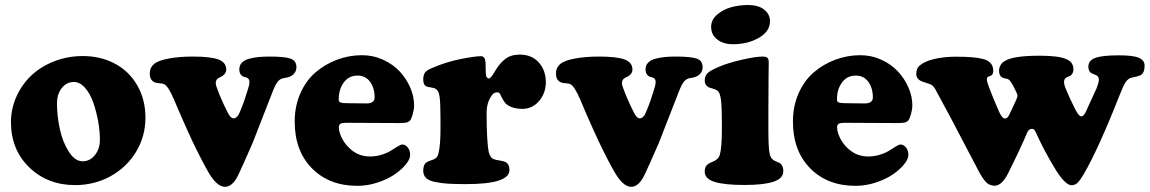

<svg xmlns="http://www.w3.org/2000/svg" viewBox="-20 -719 4551 760"><path d="M23.4 -235.8Q23.4 -288.6 44.9 -336.4Q66.4 -384.3 103.5 -419.7Q140.6 -455.1 193.8 -476.1Q247.1 -497.1 308.1 -497.1Q377.9 -497.1 434.1 -467.5Q490.2 -438 522.9 -381.8Q555.7 -325.7 555.7 -252.9Q555.7 -179.7 518.8 -118.4Q481.9 -57.1 418 -21.7Q354 13.7 277.3 13.7Q168.5 13.7 95.9 -56.4Q23.4 -126.5 23.4 -235.8ZM307.1 -80.6Q336.4 -80.6 356 -105.5Q375.5 -130.4 375.5 -165.5Q375.5 -199.2 368.7 -237.8Q361.8 -276.4 349.6 -312Q337.4 -347.7 316.9 -371.1Q296.4 -394.5 272 -394.5Q243.7 -394.5 224.6 -370.6Q205.6 -346.7 205.6 -309.6Q205.6 -259.8 216.8 -208.3Q228 -156.7 252.2 -118.7Q276.4 -80.6 307.1 -80.6Z M961.9 -367.2Q967.3 -382.8 967.3 -395.5Q967.3 -406.7 957 -411.6Q956.1 -412.1 951.9 -413.1Q947.8 -414.1 944.3 -415.3Q940.9 -416.5 938.5 -418.5Q927.2 -426.8 927.2 -444.3Q927.2 -460.4 937.7 -471.2Q948.2 -481.9 967.3 -486.8Q986.3 -491.7 1004.9 -493.4Q1023.4 -495.1 1047.4 -495.1Q1106 -495.1 1129.6 -487.1Q1153.3 -479 1153.3 -453.1Q1153.3 -436 1141.4 -424.6Q1129.4 -413.1 1105.5 -410.2Q1090.8 -408.7 1080.8 -397.5Q1070.8 -386.2 1059.1 -356L980 -153.3Q967.3 -123 946.8 -77.9Q926.3 -32.7 924.3 -28.8Q901.4 20.5 870.6 20.5Q836.4 20.5 800.3 -45.4Q789.6 -64.9 779.3 -84.2Q769 -103.5 757.8 -126.7Q746.6 -149.9 739.7 -164.1Q732.9 -178.2 720.5 -206.1Q708 -233.9 703.9 -243.4Q699.7 -252.9 685.3 -286.1Q670.9 -319.3 668.5 -325.7Q645 -380.4 627.9 -386.7Q622.6 -388.7 611.3 -389.4Q600.1 -390.1 595.2 -392.1Q572.8 -399.4 572.8 -428.2Q572.8 -452.1 590.8 -466.3Q606 -479.5 647.7 -487.3Q689.5 -495.1 742.2 -495.1Q814.9 -495.1 845.2 -483.4Q875.5 -471.7 875.5 -443.4Q875.5 -423.3 848.6 -412.1Q834 -405.3 834 -390.6Q834 -382.3 837.9 -373Q853.5 -329.1 878.4 -279.3Q891.6 -250.5 904.3 -250.5Q911.1 -250.5 917 -255.9Q922.9 -261.2 925.3 -266.6Q927.7 -272 932.6 -283.2Q948.7 -322.3 961.9 -367.2Z M1413.1 -500.5Q1457.5 -500.5 1496.8 -482.4Q1536.1 -464.4 1562.5 -435.8Q1588.9 -407.2 1604 -372.1Q1619.1 -336.9 1619.1 -302.7Q1619.1 -286.1 1614.3 -269Q1609.4 -252 1605.5 -245.1Q1600.6 -237.8 1592 -234.9Q1583.5 -231.9 1560.1 -231.9L1349.6 -232.9Q1334 -232.9 1327.6 -229Q1321.3 -225.1 1321.3 -215.8Q1321.3 -203.1 1325.7 -190.4Q1338.9 -152.3 1370.4 -126Q1401.9 -99.6 1445.3 -99.6Q1468.8 -99.6 1491.7 -106.9Q1514.6 -114.3 1528.3 -123.3Q1542 -132.3 1554.4 -139.6Q1566.9 -147 1572.3 -147Q1584.5 -147 1594 -135.3Q1603.5 -123.5 1603.5 -105.5Q1603.5 -88.9 1586.2 -67.9Q1568.8 -46.9 1541.3 -28.1Q1513.7 -9.3 1474.1 3.7Q1434.6 16.6 1394.5 16.6Q1283.2 16.6 1214.8 -52.7Q1146.5 -122.1 1146.5 -237.8Q1146.5 -298.8 1168.9 -349.6Q1191.4 -400.4 1229 -432.6Q1266.6 -464.8 1314.2 -482.7Q1361.8 -500.5 1413.1 -500.5ZM1432.1 -309.6Q1446.8 -309.6 1454.8 -315.7Q1462.9 -321.8 1462.9 -333Q1462.9 -370.6 1444.8 -395.3Q1426.8 -419.9 1395 -419.9Q1346.7 -419.9 1326.7 -365.7Q1320.8 -347.2 1320.8 -324.2Q1320.8 -315.9 1328.6 -313.2Q1336.4 -310.5 1353.5 -310.5Z M1723.6 -206.1V-246.1Q1723.6 -310.5 1720.2 -335.2Q1716.8 -359.9 1705.6 -366.7Q1698.7 -371.1 1685.1 -373Q1671.4 -375 1667 -377.4Q1655.3 -383.3 1655.3 -404.3Q1655.3 -423.3 1663.3 -432.9Q1671.4 -442.4 1689.9 -449.7Q1746.6 -474.1 1803.7 -485.4Q1860.8 -496.6 1883.8 -496.6Q1899.9 -496.6 1901.9 -472.2Q1902.8 -448.7 1902.8 -431.2Q1902.8 -419.4 1906.5 -413.8Q1910.2 -408.2 1914.6 -408.2Q1922.9 -408.2 1939.5 -437.5Q1957.5 -468.3 1980 -485.6Q2002.4 -502.9 2037.1 -502.9Q2085 -502.9 2112.8 -471.7Q2140.6 -440.4 2140.6 -393.6Q2140.6 -350.6 2114 -319.3Q2087.4 -288.1 2048.3 -288.1Q2022.9 -288.1 2005.4 -294.9Q1987.8 -301.8 1980 -311.3Q1972.2 -320.8 1967.8 -330.3Q1963.4 -339.8 1959.5 -346.7Q1955.6 -353.5 1950.2 -353.5Q1937.5 -353.5 1930.7 -346.2Q1906.2 -317.9 1906.2 -272Q1906.2 -156.7 1915 -115.7Q1920.4 -93.8 1936 -88.4Q1941.4 -86.4 1957.8 -83.7Q1974.1 -81.1 1981 -77.6Q1996.6 -69.3 1996.6 -45.9Q1996.6 9.8 1824.7 9.8Q1780.3 9.8 1753.4 8.1Q1726.6 6.3 1701.9 1.2Q1677.2 -3.9 1666.3 -14.6Q1655.3 -25.4 1655.3 -43Q1655.3 -67.4 1667.5 -75.7Q1674.3 -80.6 1685.3 -84Q1696.3 -87.4 1701.2 -90.3Q1713.4 -96.2 1716.8 -117.7Q1723.6 -149.4 1723.6 -206.1Z M2569.8 -367.2Q2575.2 -382.8 2575.2 -395.5Q2575.2 -406.7 2564.9 -411.6Q2564 -412.1 2559.8 -413.1Q2555.7 -414.1 2552.2 -415.3Q2548.8 -416.5 2546.4 -418.5Q2535.2 -426.8 2535.2 -444.3Q2535.2 -460.4 2545.7 -471.2Q2556.2 -481.9 2575.2 -486.8Q2594.2 -491.7 2612.8 -493.4Q2631.3 -495.1 2655.3 -495.1Q2713.9 -495.1 2737.5 -487.1Q2761.2 -479 2761.2 -453.1Q2761.2 -436 2749.3 -424.6Q2737.3 -413.1 2713.4 -410.2Q2698.7 -408.7 2688.7 -397.5Q2678.7 -386.2 2667 -356L2587.9 -153.3Q2575.2 -123 2554.7 -77.9Q2534.2 -32.7 2532.2 -28.8Q2509.3 20.5 2478.5 20.5Q2444.3 20.5 2408.2 -45.4Q2397.5 -64.9 2387.2 -84.2Q2377 -103.5 2365.7 -126.7Q2354.5 -149.9 2347.7 -164.1Q2340.8 -178.2 2328.4 -206.1Q2315.9 -233.9 2311.8 -243.4Q2307.6 -252.9 2293.2 -286.1Q2278.8 -319.3 2276.4 -325.7Q2252.9 -380.4 2235.8 -386.7Q2230.5 -388.7 2219.2 -389.4Q2208 -390.1 2203.1 -392.1Q2180.7 -399.4 2180.7 -428.2Q2180.7 -452.1 2198.7 -466.3Q2213.9 -479.5 2255.6 -487.3Q2297.4 -495.1 2350.1 -495.1Q2422.9 -495.1 2453.1 -483.4Q2483.4 -471.7 2483.4 -443.4Q2483.4 -423.3 2456.5 -412.1Q2441.9 -405.3 2441.9 -390.6Q2441.9 -382.3 2445.8 -373Q2461.4 -329.1 2486.3 -279.3Q2499.5 -250.5 2512.2 -250.5Q2519 -250.5 2524.9 -255.9Q2530.8 -261.2 2533.2 -266.6Q2535.6 -272 2540.5 -283.2Q2556.6 -322.3 2569.8 -367.2Z M2794.9 -612.8Q2794.9 -640.6 2818.6 -661.1Q2842.3 -681.6 2874.5 -690.4Q2906.7 -699.2 2941.4 -699.2Q2981.4 -699.2 3004.6 -681.2Q3027.8 -663.1 3027.8 -634.8Q3027.8 -594.7 2983.9 -569.3Q2939.9 -543.9 2880.4 -543.9Q2843.8 -543.9 2819.3 -562.5Q2794.9 -581.1 2794.9 -612.8ZM2837.4 -208V-237.8Q2837.4 -293 2834 -322.3Q2830.6 -351.6 2820.3 -359.9Q2813 -365.2 2800 -368.7Q2787.1 -372.1 2784.2 -374Q2769.5 -383.3 2769.5 -399.4Q2769.5 -418.9 2781.2 -429.9Q2793 -440.9 2828.1 -455.6Q2862.8 -470.2 2917 -482.7Q2971.2 -495.1 2999.5 -495.1Q3012.7 -495.1 3017.8 -490.2Q3022.9 -485.4 3022.9 -472.2Q3022.9 -464.8 3022.2 -411.9Q3021.5 -358.9 3021.5 -282.2V-210.4Q3021.5 -131.8 3026.4 -111.3Q3029.8 -92.3 3043 -84.5Q3047.4 -81.5 3055.7 -78.4Q3064 -75.2 3068.4 -72.3Q3080.6 -62.5 3080.6 -42Q3080.6 -12.7 3042.2 0.2Q3003.9 13.2 2926.8 13.2Q2847.7 13.2 2808.6 1Q2769.5 -11.2 2769.5 -40Q2769.5 -59.6 2781.2 -68.4Q2785.6 -72.3 2796.1 -76.7Q2806.6 -81.1 2809.1 -82.5Q2824.7 -91.3 2829.1 -105.5Q2837.4 -133.8 2837.4 -208Z M3385.3 -500.5Q3429.7 -500.5 3469 -482.4Q3508.3 -464.4 3534.7 -435.8Q3561 -407.2 3576.2 -372.1Q3591.3 -336.9 3591.3 -302.7Q3591.3 -286.1 3586.4 -269Q3581.5 -252 3577.6 -245.1Q3572.8 -237.8 3564.2 -234.9Q3555.7 -231.9 3532.2 -231.9L3321.8 -232.9Q3306.2 -232.9 3299.8 -229Q3293.5 -225.1 3293.5 -215.8Q3293.5 -203.1 3297.9 -190.4Q3311 -152.3 3342.5 -126Q3374 -99.6 3417.5 -99.6Q3440.9 -99.6 3463.9 -106.9Q3486.8 -114.3 3500.5 -123.3Q3514.2 -132.3 3526.6 -139.6Q3539.1 -147 3544.4 -147Q3556.6 -147 3566.2 -135.3Q3575.7 -123.5 3575.7 -105.5Q3575.7 -88.9 3558.3 -67.9Q3541 -46.9 3513.4 -28.1Q3485.8 -9.3 3446.3 3.7Q3406.7 16.6 3366.7 16.6Q3255.4 16.6 3187 -52.7Q3118.7 -122.1 3118.7 -237.8Q3118.7 -298.8 3141.1 -349.6Q3163.6 -400.4 3201.2 -432.6Q3238.8 -464.8 3286.4 -482.7Q3334 -500.5 3385.3 -500.5ZM3404.3 -309.6Q3418.9 -309.6 3427 -315.7Q3435.1 -321.8 3435.1 -333Q3435.1 -370.6 3417 -395.3Q3398.9 -419.9 3367.2 -419.9Q3318.8 -419.9 3298.8 -365.7Q3293 -347.2 3293 -324.2Q3293 -315.9 3300.8 -313.2Q3308.6 -310.5 3325.7 -310.5Z M4321.3 -371.1Q4329.6 -393.1 4329.6 -402.8Q4329.6 -415.5 4321.3 -419.9Q4318.4 -421.9 4310.8 -424.8Q4303.2 -427.7 4299.8 -429.7Q4288.1 -437 4288.1 -455.1Q4288.1 -479.5 4315.2 -489.7Q4342.3 -500 4409.7 -500Q4466.3 -500 4488.5 -490Q4510.7 -480 4510.7 -459Q4510.7 -432.1 4497.1 -422.9Q4489.7 -418 4476.1 -415.3Q4462.4 -412.6 4457.5 -411.1Q4445.3 -407.7 4436 -394.3Q4426.8 -380.9 4412.1 -343.3Q4327.6 -128.4 4269 -28.3Q4255.9 -5.9 4245.6 4.2Q4235.4 14.2 4221.7 14.2Q4194.3 14.2 4150.4 -61Q4110.4 -127.9 4083 -189Q4078.1 -200.2 4074.5 -204.6Q4070.8 -209 4064.9 -209Q4051.3 -209 4044.4 -190.9Q4022 -136.2 3968.8 -29.8Q3944.8 16.1 3916.5 16.1Q3897.9 16.1 3884.5 3.4Q3871.1 -9.3 3853.5 -42.5Q3833.5 -79.6 3783.7 -175.5Q3733.9 -271.5 3701.7 -329.6Q3697.3 -337.4 3691.4 -348.9Q3685.5 -360.4 3682.4 -365.7Q3679.2 -371.1 3674.8 -376.5Q3670.4 -381.8 3665 -384.3Q3660.2 -386.7 3644.8 -391.4Q3629.4 -396 3622.6 -399.9Q3606.9 -408.7 3606.9 -426.3Q3606.9 -449.7 3621.6 -460.4Q3640.1 -476.6 3678.7 -485.6Q3717.3 -494.6 3764.6 -494.6Q3838.4 -494.6 3871.6 -485.4Q3911.6 -475.1 3911.6 -438.5Q3911.6 -425.8 3904.3 -420.4Q3902.8 -419.4 3898.4 -418.2Q3894 -417 3892.6 -416Q3886.2 -412.6 3886.2 -404.3Q3886.2 -397 3894.5 -374.5Q3910.6 -331.5 3934.6 -276.9Q3946.8 -250 3957.5 -250Q3963.9 -250 3968.3 -254.6Q3972.7 -259.3 3977.5 -270Q3992.2 -300.8 4000 -318.4Q4007.8 -335 4007.8 -338.9Q4007.8 -344.7 4002.9 -354.5L3988.8 -382.8Q3981.4 -395 3977.3 -399.9Q3973.1 -404.8 3967.3 -406.7Q3964.8 -407.7 3957.8 -408.9Q3950.7 -410.2 3947.3 -412.1Q3934.6 -418.9 3934.6 -439Q3934.6 -450.2 3940.2 -460.4Q3945.8 -470.7 3955.1 -476.1Q3987.3 -498.5 4095.2 -498.5Q4172.4 -498.5 4202.1 -484.4Q4229 -473.1 4229 -443.8Q4229 -429.7 4218.3 -420.4Q4215.8 -418.5 4209 -415.8Q4202.1 -413.1 4199.7 -411.6Q4191.9 -405.3 4191.9 -395.5Q4191.9 -382.8 4199.7 -365.2Q4212.4 -333 4236.8 -285.2Q4250.5 -258.3 4260.3 -258.3Q4270.5 -258.3 4279.8 -280.3Q4289.1 -301.3 4302 -328.9Q4314.9 -356.4 4321.3 -371.1Z"/></svg>

Font: Cooper* ExtraBold
Style: Regular
Weight: 800
Designer: Owen Earl
Foundry: indestructible type*
Version: Version 0.001